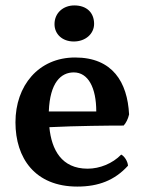

<svg xmlns="http://www.w3.org/2000/svg" viewBox="-20 -679 534 708"><path d="M252 -526C296 -526 327 -555 327 -591C327 -632 300 -659 254 -659C214 -659 181 -632 181 -590C181 -553 210 -526 252 -526ZM427 -109C395 -76 348 -57 303 -57C207 -57 170 -127 162 -210C262 -215 384 -216 436 -216C445 -226 452 -240 456 -257C450 -376 395 -467 257 -467C122 -467 37 -363 37 -228C37 -96 109 9 265 9C343 9 403 -14 452 -68C451 -84 439 -103 427 -109ZM252 -412C305 -412 335 -356 335 -268H160C164 -375 205 -412 252 -412Z"/></svg>

Font: Vollkorn Semibold
Style: Regular
Weight: 600
Designer: Friedrich Althausen
Foundry: Friedrich Althausen
Version: Version 4.015;PS 004.015;hotconv 1.0.88;makeotf.lib2.5.64775